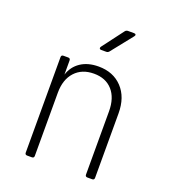

<svg xmlns="http://www.w3.org/2000/svg" viewBox="-142 -890 884 994"><g transform="rotate(20 300.0 -392.5)"><path d="M122 0Q110 0 110 -12V-538Q110 -550 122 -550H148Q160 -550 160 -538V-460Q175 -507 214.5 -533.5Q254 -560 313 -560Q394 -560 443 -508Q492 -456 492 -367V-12Q492 0 480 0H454Q442 0 442 -12V-360Q442 -434 405 -475.5Q368 -517 303 -517Q237 -517 198.5 -475Q160 -433 160 -360V-12Q160 0 148 0ZM295 -645Q288 -645 286 -649.5Q284 -654 288 -660L377 -778Q383 -785 392 -785H425Q433 -785 435 -780.5Q437 -776 432 -770L338 -652Q332 -645 323 -645Z"/></g></svg>

Font: Pitagon Sans Mono Thin
Style: Regular
Weight: 100
Monospace: yes
Designer: Travis Tran
Foundry: Pitagon
Version: Version 1.001; ttfautohint (v1.8.4.7-5d5b);gftools[0.9.26]